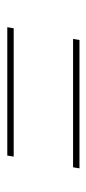

<svg xmlns="http://www.w3.org/2000/svg" viewBox="128 -564 243 540"><g transform="rotate(90 250.0 -294.5)"><path d="M90 -378 93 -396H454L451 -378ZM57 -193 60 -211H421L418 -193Z"/></g></svg>

Font: DM Sans 9pt Thin
Style: Italic
Weight: 250
Italic angle: -10°
Version: Version 4.004;gftools[0.9.30]